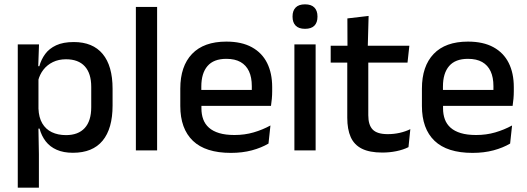

<svg xmlns="http://www.w3.org/2000/svg" viewBox="-20 -694 2430 886"><path d="M316.5 11Q273 11 241.8 -2.8Q210.5 -16.5 191 -41.8Q171.5 -67 162.5 -100.5H130L157.5 -193Q159 -152 175 -124.8Q191 -97.5 219.2 -84Q247.5 -70.5 284.5 -70.5Q341 -70.5 371 -103.2Q401 -136 401 -199.5V-293Q401 -355.5 371.2 -388Q341.5 -420.5 284.5 -420.5Q250.5 -420.5 224 -407.5Q197.5 -394.5 180.2 -372.2Q163 -350 156 -321.5L133 -388.5H161.5Q170 -419.5 188.5 -444.8Q207 -470 239.2 -485Q271.5 -500 320.5 -500Q408 -500 453.8 -445Q499.5 -390 499.5 -284.5V-207Q499.5 -100.5 453.5 -44.8Q407.5 11 316.5 11ZM159.5 172H62V-489H160L156 -374.5L157.5 -345.5V-140.5L157 -121.5L159.5 17Z M705 0H607V-662H705Z M1045.5 11.5Q928.5 11.5 870.2 -44.2Q812 -100 812 -205V-285Q812 -388.5 866.2 -445.2Q920.5 -502 1024.5 -502Q1095 -502 1142 -476.2Q1189 -450.5 1212.5 -403.5Q1236 -356.5 1236 -292V-273.5Q1236 -256.5 1234.5 -239Q1233 -221.5 1230.5 -205.5H1140.5Q1141.5 -231.5 1141.8 -254.5Q1142 -277.5 1142 -296.5Q1142 -337 1129 -365Q1116 -393 1090 -407.8Q1064 -422.5 1024.5 -422.5Q966 -422.5 937.5 -389.2Q909 -356 909 -294.5V-248.5L909.5 -237V-193.5Q909.5 -166 917.8 -143.5Q926 -121 944.2 -104.8Q962.5 -88.5 991.5 -79.8Q1020.5 -71 1062 -71Q1109 -71 1150.2 -83Q1191.5 -95 1228 -115L1219 -31.5Q1186 -12 1142.2 -0.2Q1098.5 11.5 1045.5 11.5ZM1210.5 -205.5H864V-279H1210.5Z M1436.5 0H1338.5V-489H1436.5ZM1387.5 -561Q1358.5 -561 1344.2 -575.8Q1330 -590.5 1330 -616.5V-618.5Q1330 -644.5 1344.2 -659.2Q1358.5 -674 1387.5 -674Q1416.5 -674 1430.8 -659.2Q1445 -644.5 1445 -618.5V-616.5Q1445 -590 1430.8 -575.5Q1416.5 -561 1387.5 -561Z M1744 10Q1685.5 10 1650 -7.8Q1614.5 -25.5 1598.5 -61.2Q1582.5 -97 1582.5 -150.5V-449.5H1679.5V-162Q1679.5 -117 1700 -96Q1720.5 -75 1769 -75Q1798 -75 1824.5 -81Q1851 -87 1873.5 -98L1865 -15Q1841 -3 1809.5 3.5Q1778 10 1744 10ZM1860.5 -405H1506V-483H1869ZM1677 -474.5H1583.5L1583 -609L1681 -620.5Z M2160.5 11.5Q2043.5 11.5 1985.2 -44.2Q1927 -100 1927 -205V-285Q1927 -388.5 1981.2 -445.2Q2035.5 -502 2139.5 -502Q2210 -502 2257 -476.2Q2304 -450.5 2327.5 -403.5Q2351 -356.5 2351 -292V-273.5Q2351 -256.5 2349.5 -239Q2348 -221.5 2345.5 -205.5H2255.5Q2256.5 -231.5 2256.8 -254.5Q2257 -277.5 2257 -296.5Q2257 -337 2244 -365Q2231 -393 2205 -407.8Q2179 -422.5 2139.5 -422.5Q2081 -422.5 2052.5 -389.2Q2024 -356 2024 -294.5V-248.5L2024.5 -237V-193.5Q2024.5 -166 2032.8 -143.5Q2041 -121 2059.2 -104.8Q2077.5 -88.5 2106.5 -79.8Q2135.5 -71 2177 -71Q2224 -71 2265.2 -83Q2306.5 -95 2343 -115L2334 -31.5Q2301 -12 2257.2 -0.2Q2213.5 11.5 2160.5 11.5ZM2325.5 -205.5H1979V-279H2325.5Z"/></svg>

Font: Anek Kannada Medium Medium
Style: Regular
Weight: 500
Version: Version 1.003